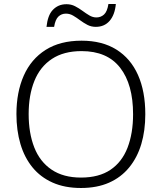

<svg xmlns="http://www.w3.org/2000/svg" viewBox="-20 -928 808 958"><path d="M705 -358Q705 -276 685 -209Q665 -142 624.5 -92.5Q584 -43 524 -16.5Q464 10 384 10Q303 10 242.5 -17Q182 -44 142 -93Q102 -142 82 -209.5Q62 -277 62 -359Q62 -468 98.5 -550.5Q135 -633 207.5 -679Q280 -725 387 -725Q490 -725 561 -680.5Q632 -636 668.5 -554Q705 -472 705 -358ZM123 -359Q123 -264 151 -192.5Q179 -121 237.5 -81.5Q296 -42 384 -42Q474 -42 531.5 -81Q589 -120 616.5 -191.5Q644 -263 644 -358Q644 -507 579.5 -590Q515 -673 387 -673Q298 -673 239 -634Q180 -595 151.5 -524Q123 -453 123 -359ZM212 -794Q215 -822 222.5 -843Q230 -864 243 -878Q256 -892 273 -899.5Q290 -907 312 -907Q335 -907 354.5 -897Q374 -887 391.5 -874Q409 -861 426 -851Q443 -841 461 -841Q483 -841 499 -855.5Q515 -870 521 -908H558Q553 -854 527 -824Q501 -794 458 -794Q435 -794 416 -804Q397 -814 379.5 -827Q362 -840 345 -850Q328 -860 309 -860Q287 -860 271.5 -845.5Q256 -831 250 -794Z"/></svg>

Font: Noto Sans Khmer Light
Style: Regular
Weight: 300
Version: Version 2.003